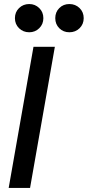

<svg xmlns="http://www.w3.org/2000/svg" viewBox="-20 -932 435 952"><path d="M23 0 146 -700H252L129 0ZM324 -772Q294 -772 274 -792Q254 -812 254 -842Q254 -872 274 -892Q294 -912 324 -912Q354 -912 374.5 -892Q395 -872 395 -842Q395 -812 374.5 -792Q354 -772 324 -772ZM125 -772Q95 -772 74.5 -792Q54 -812 54 -842Q54 -872 74.5 -892Q95 -912 125 -912Q154 -912 174.5 -892Q195 -872 195 -842Q195 -812 174.5 -792Q154 -772 125 -772Z"/></svg>

Font: Rethink Sans Medium
Style: Italic
Weight: 500
Italic angle: -10°
Designer: The Rethink Sans project authors (Hans Thiessen). DM Sans designed by Colophon Foundry.
Foundry: Rethink Communications LLC
Version: Version 1.001